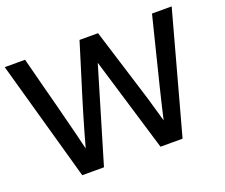

<svg xmlns="http://www.w3.org/2000/svg" viewBox="-129 -889 1247 1066"><g transform="rotate(-20 495.0 -355.5)"><path d="M315.9 0 481.9 -557.1 649.9 0H780.3L974.6 -710.9H858.4L813 -528.8L759.8 -314.9C743.7 -250.5 729.5 -189.5 716.3 -131.3L675.3 -274.4L539.6 -710.9H430.2C418 -670.4 399.4 -610.4 374.5 -530.8C349.6 -451.2 327.6 -379.9 308.6 -315.9C289.6 -252.4 272.5 -191.4 256.3 -132.8C242.7 -190.9 227.5 -251.5 210.9 -315.4C194.8 -379.4 176.3 -451.2 155.3 -529.8L108.4 -710.9H-11.7L187.5 0Z"/></g></svg>

Font: Ride SemiBold
Style: Regular
Weight: 600
Version: Version 3.000